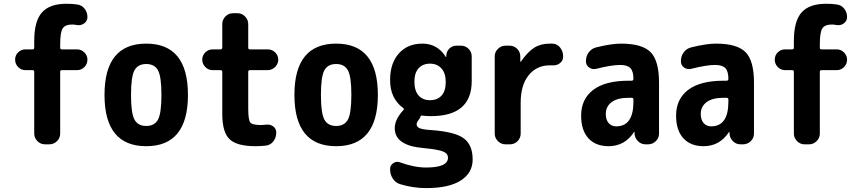

<svg xmlns="http://www.w3.org/2000/svg" viewBox="-20 -760 4540 1011"><path d="M360.4 -630.9Q323.2 -630.9 310.1 -610.4Q296.9 -589.8 296.9 -525.4V-508.8Q296.9 -500 305.7 -500H385.7Q408.2 -500 424.3 -483.9Q440.4 -467.8 440.4 -446.3Q440.4 -422.9 424.3 -406.7Q408.2 -390.6 385.7 -390.6H305.7Q296.9 -390.6 296.9 -381.8V-56.6Q296.9 -33.2 279.8 -16.6Q262.7 0 240.2 0H216.8Q193.4 0 176.8 -17.1Q160.2 -34.2 160.2 -56.6V-381.8Q160.2 -390.6 151.4 -390.6H114.3Q91.8 -390.6 75.7 -406.7Q59.6 -422.9 59.6 -446.3Q59.6 -468.8 75.7 -484.4Q91.8 -500 114.3 -500H151.4Q160.2 -500 160.2 -508.8V-544.9Q160.2 -648.4 200.7 -694.3Q241.2 -740.2 330.1 -740.2Q362.3 -740.2 386.7 -736.3Q410.2 -733.4 425.3 -714.4Q440.4 -695.3 440.4 -669.9Q440.4 -650.4 424.3 -637.7Q408.2 -625 386.7 -627.9Q370.1 -630.9 360.4 -630.9Z M688 -130.4Q706.1 -96.7 750 -96.7Q793.9 -96.7 812 -130.4Q830.1 -164.1 830.1 -260.3Q830.1 -356.4 812 -389.6Q793.9 -422.9 750 -422.9Q706.1 -422.9 688 -389.6Q669.9 -356.4 669.9 -260.3Q669.9 -164.1 688 -130.4ZM530.3 -260.3Q530.3 -530.3 750 -530.3Q969.7 -530.3 969.7 -260.3Q969.7 9.8 750 9.8Q530.3 9.8 530.3 -260.3Z M1295.9 -390.6Q1287.1 -390.6 1287.1 -381.8V-190.4Q1287.1 -129.9 1297.4 -115.7Q1307.6 -101.6 1355.5 -101.6Q1362.3 -101.6 1379.9 -103.5Q1402.3 -106.4 1418.5 -94.7Q1434.6 -83 1434.6 -61.5Q1434.6 -35.2 1419.4 -15.6Q1404.3 3.9 1379.9 6.8Q1353.5 9.8 1325.2 9.8Q1227.5 9.8 1189 -26.9Q1150.4 -63.5 1150.4 -160.2V-381.8Q1150.4 -390.6 1140.6 -390.6H1099.6Q1077.1 -390.6 1061 -407.2Q1044.9 -423.8 1044.9 -445.8Q1044.9 -467.8 1061 -483.9Q1077.1 -500 1099.6 -500H1140.6Q1149.4 -500 1150.4 -508.8V-632.8Q1150.4 -656.2 1167 -673.3Q1183.6 -690.4 1207 -690.4H1230.5Q1253.9 -690.4 1270.5 -673.3Q1287.1 -656.2 1287.1 -632.8V-508.8Q1287.1 -500 1295.9 -500H1389.6Q1413.1 -500 1429.2 -483.9Q1445.3 -467.8 1445.3 -445.8Q1445.3 -423.8 1428.7 -407.2Q1412.1 -390.6 1389.6 -390.6Z M1688 -130.4Q1706.1 -96.7 1750 -96.7Q1793.9 -96.7 1812 -130.4Q1830.1 -164.1 1830.1 -260.3Q1830.1 -356.4 1812 -389.6Q1793.9 -422.9 1750 -422.9Q1706.1 -422.9 1688 -389.6Q1669.9 -356.4 1669.9 -260.3Q1669.9 -164.1 1688 -130.4ZM1530.3 -260.3Q1530.3 -530.3 1750 -530.3Q1969.7 -530.3 1969.7 -260.3Q1969.7 9.8 1750 9.8Q1530.3 9.8 1530.3 -260.3Z M2162.1 -330.1Q2162.1 -282.2 2184.1 -257.3Q2206.1 -232.4 2244.1 -232.4Q2283.2 -232.4 2305.2 -256.8Q2327.1 -281.2 2327.1 -328.1Q2327.1 -374 2304.7 -399.4Q2282.2 -424.8 2244.1 -424.8Q2206.1 -424.8 2184.1 -400.4Q2162.1 -376 2162.1 -330.1ZM2249 -75.2Q2375 -66.4 2421.9 -31.7Q2468.8 2.9 2468.8 80.1Q2468.8 150.4 2406.2 190.4Q2343.8 230.5 2223.6 230.5Q2155.3 230.5 2087.9 210Q2063.5 203.1 2048.8 181.2Q2034.2 159.2 2034.2 132.8V128.9Q2034.2 110.4 2050.8 99.1Q2067.4 87.9 2085.9 94.7Q2161.1 122.1 2223.6 122.1Q2338.9 122.1 2338.9 70.3Q2338.9 48.8 2314 38.1Q2289.1 27.3 2209 19.5Q2058.6 6.8 2058.6 -85Q2058.6 -131.8 2104.5 -180.7Q2110.4 -186.5 2102.5 -191.4Q2033.2 -243.2 2034.2 -339.8Q2034.2 -426.8 2080.1 -478.5Q2126 -530.3 2204.1 -530.3Q2283.2 -530.3 2327.1 -460.9Q2327.1 -460 2329.1 -460Q2330.1 -460 2330.1 -460.9V-467.8Q2331.1 -490.2 2346.7 -504.9Q2362.3 -519.5 2383.8 -519.5H2407.2Q2430.7 -519.5 2447.3 -502.9Q2463.9 -486.3 2463.9 -462.9V-333Q2463.9 -148.4 2249 -148.4Q2224.6 -148.4 2202.1 -151.4Q2195.3 -153.3 2193.4 -143.6Q2190.4 -135.7 2183.6 -127.9Q2173.8 -115.2 2173.8 -105.5Q2173.8 -91.8 2189.5 -85Q2205.1 -78.1 2249 -75.2Z M2888.7 -530.3Q2914.1 -529.3 2929.7 -509.3Q2945.3 -489.3 2945.3 -462.9V-461.9Q2945.3 -440.4 2928.2 -427.2Q2911.1 -414.1 2888.7 -416H2875Q2805.7 -416 2763.7 -363.8Q2721.7 -311.5 2721.7 -219.7V-56.6Q2721.7 -33.2 2705.1 -16.6Q2688.5 0 2665 0H2641.6Q2618.2 0 2601.6 -17.1Q2585 -34.2 2585 -56.6V-462.9Q2585 -486.3 2602.1 -502.9Q2619.1 -519.5 2641.6 -519.5H2663.1Q2686.5 -519.5 2703.1 -502.9Q2719.7 -486.3 2719.7 -462.9V-435.5Q2719.7 -434.6 2720.7 -434.6Q2722.7 -434.6 2722.7 -435.5Q2758.8 -487.3 2793 -508.8Q2827.1 -530.3 2875 -530.3Z M3315.4 -224.6V-236.3Q3315.4 -245.1 3305.7 -245.1H3290Q3231.4 -245.1 3200.7 -222.2Q3169.9 -199.2 3169.9 -160.2Q3169.9 -128.9 3185.1 -111.8Q3200.2 -94.7 3224.6 -94.7Q3315.4 -94.7 3315.4 -224.6ZM3250 -530.3Q3361.3 -530.3 3405.8 -485.4Q3450.2 -440.4 3450.2 -325.2V-56.6Q3450.2 -33.2 3433.1 -16.6Q3416 0 3392.6 0H3379.9Q3355.5 0 3338.9 -17.1Q3322.3 -34.2 3321.3 -56.6V-64.5Q3321.3 -65.4 3320.3 -65.4Q3318.4 -65.4 3318.4 -64.5Q3269.5 9.8 3184.6 9.8Q3116.2 9.8 3078.1 -32.2Q3040 -74.2 3040 -150.4Q3040 -238.3 3103.5 -286.6Q3167 -335 3290 -335H3305.7Q3314.5 -335 3315.4 -343.8V-344.7Q3315.4 -384.8 3299.3 -401.4Q3283.2 -418 3245.1 -418Q3200.2 -418 3119.1 -397.5Q3099.6 -392.6 3082.5 -404.3Q3065.4 -416 3065.4 -436.5V-438.5Q3065.4 -464.8 3080.6 -484.9Q3095.7 -504.9 3120.1 -510.7Q3199.2 -530.3 3250 -530.3Z M3815.4 -224.6V-236.3Q3815.4 -245.1 3805.7 -245.1H3790Q3731.4 -245.1 3700.7 -222.2Q3669.9 -199.2 3669.9 -160.2Q3669.9 -128.9 3685.1 -111.8Q3700.2 -94.7 3724.6 -94.7Q3815.4 -94.7 3815.4 -224.6ZM3750 -530.3Q3861.3 -530.3 3905.8 -485.4Q3950.2 -440.4 3950.2 -325.2V-56.6Q3950.2 -33.2 3933.1 -16.6Q3916 0 3892.6 0H3879.9Q3855.5 0 3838.9 -17.1Q3822.3 -34.2 3821.3 -56.6V-64.5Q3821.3 -65.4 3820.3 -65.4Q3818.4 -65.4 3818.4 -64.5Q3769.5 9.8 3684.6 9.8Q3616.2 9.8 3578.1 -32.2Q3540 -74.2 3540 -150.4Q3540 -238.3 3603.5 -286.6Q3667 -335 3790 -335H3805.7Q3814.5 -335 3815.4 -343.8V-344.7Q3815.4 -384.8 3799.3 -401.4Q3783.2 -418 3745.1 -418Q3700.2 -418 3619.1 -397.5Q3599.6 -392.6 3582.5 -404.3Q3565.4 -416 3565.4 -436.5V-438.5Q3565.4 -464.8 3580.6 -484.9Q3595.7 -504.9 3620.1 -510.7Q3699.2 -530.3 3750 -530.3Z M4360.4 -630.9Q4323.2 -630.9 4310.1 -610.4Q4296.9 -589.8 4296.9 -525.4V-508.8Q4296.9 -500 4305.7 -500H4385.7Q4408.2 -500 4424.3 -483.9Q4440.4 -467.8 4440.4 -446.3Q4440.4 -422.9 4424.3 -406.7Q4408.2 -390.6 4385.7 -390.6H4305.7Q4296.9 -390.6 4296.9 -381.8V-56.6Q4296.9 -33.2 4279.8 -16.6Q4262.7 0 4240.2 0H4216.8Q4193.4 0 4176.8 -17.1Q4160.2 -34.2 4160.2 -56.6V-381.8Q4160.2 -390.6 4151.4 -390.6H4114.3Q4091.8 -390.6 4075.7 -406.7Q4059.6 -422.9 4059.6 -446.3Q4059.6 -468.8 4075.7 -484.4Q4091.8 -500 4114.3 -500H4151.4Q4160.2 -500 4160.2 -508.8V-544.9Q4160.2 -648.4 4200.7 -694.3Q4241.2 -740.2 4330.1 -740.2Q4362.3 -740.2 4386.7 -736.3Q4410.2 -733.4 4425.3 -714.4Q4440.4 -695.3 4440.4 -669.9Q4440.4 -650.4 4424.3 -637.7Q4408.2 -625 4386.7 -627.9Q4370.1 -630.9 4360.4 -630.9Z"/></svg>

Font: Rounded Mgen+ 2m bold
Style: Bold
Weight: 700
Designer: [Source Han Sans]
Ryoko NISHIZUKA  (kana & ideographs); Paul D. Hunt (Latin, Greek & Cyrillic); Wenlong ZHANG  (bopomofo
Version: Version 1.059.20150602